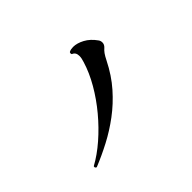

<svg xmlns="http://www.w3.org/2000/svg" viewBox="-111 -968 1222 1222"><g transform="rotate(-45 500.0 -357.0)"><path d="M183 -33Q169 -38 174 -51Q240 -87 305.5 -144Q371 -201 429 -270.5Q487 -340 531 -416Q575 -492 597 -565Q606 -592 606 -611Q606 -645 580 -654Q577 -659 577 -663Q577 -671 583 -674Q597 -681 618 -681Q652 -681 691.5 -660Q731 -639 762 -595Q770 -584 770 -569Q770 -551 755 -537Q742 -526 731.5 -511.5Q721 -497 707 -469Q662 -379 602 -311Q542 -243 473 -191.5Q404 -140 330.5 -101.5Q257 -63 183 -33Z"/></g></svg>

Font: Zen Antique
Style: Regular
Weight: 400
Designer: Yoshimichi Ohira
Foundry: Positype
Version: Version 1.001